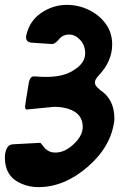

<svg xmlns="http://www.w3.org/2000/svg" viewBox="-55 -757 509 789"><path d="M103 12Q67 12 36 -1Q-35 -29 -35 -110Q-35 -132 -26 -149Q-20 -162 -3 -164L109 -170Q111 -170 112 -169Q113 -168 122 -157L132 -145V-146Q147 -130 172 -130Q210 -130 245 -162Q285 -198 285 -236Q285 -291 225 -310Q200 -318 167 -318L55 -307Q48 -307 48 -319Q48 -325 64 -421Q70 -443 83 -443H88Q112 -441 136 -441Q208 -441 250 -470Q295 -498 295 -538Q295 -571 274.5 -593Q254 -615 229 -615Q202 -615 186 -594Q171 -576 159 -576L70 -582Q52 -587 52 -603V-607Q64 -669 113 -703Q162 -737 220 -737Q266 -737 308.5 -717Q351 -697 378.5 -660.5Q406 -624 406 -574Q406 -505 349 -445Q335 -431 335 -417Q335 -404 355 -389V-388Q415 -350 415 -270V-263Q402 -155 305.5 -71.5Q209 12 103 12Z"/></svg>

Font: Bangerz
Style: Regular
Weight: 400
Designer: vernon adams
Foundry: Vernon Adams
Version: Version 2.10;February 7, 2025;FontCreator 13.0.0.2683 64-bit